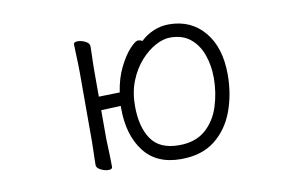

<svg xmlns="http://www.w3.org/2000/svg" viewBox="-59 -590 1118 712"><g transform="rotate(-10 500.0 -234.0)"><path d="M384 -217 310 -214V-106Q310 -100 311 -79Q312 -58 312.5 -35Q313 -12 313 0Q313 9 298 9Q285 9 269.5 1.5Q254 -6 254 -18Q254 -26 254.5 -44.5Q255 -63 255.5 -81Q256 -99 256 -106V-365Q256 -375 255.5 -396Q255 -417 254 -439Q253 -461 253 -472Q253 -481 268 -481Q282 -481 297 -473.5Q312 -466 312 -454Q312 -446 311.5 -429.5Q311 -413 310.5 -395Q310 -377 310 -365V-265L389 -267Q397 -320 417 -360Q437 -400 458 -422.5Q479 -445 489 -445Q494 -445 498.5 -443.5Q503 -442 505 -440Q524 -459 552 -471.5Q580 -484 612 -484Q695 -484 745 -424.5Q795 -365 795 -263Q795 -189 771.5 -125.5Q748 -62 698.5 -23Q649 16 570 16Q478 16 431 -46Q384 -108 384 -208ZM572 -36Q634 -36 671.5 -68.5Q709 -101 725.5 -152.5Q742 -204 742 -260Q742 -306 728 -346Q714 -386 684.5 -410.5Q655 -435 608 -435Q582 -435 552.5 -419Q523 -403 496.5 -373.5Q470 -344 453 -302Q436 -260 436 -207Q436 -129 467.5 -82.5Q499 -36 572 -36Z"/></g></svg>

Font: Moon Stars Kai HW Light
Style: Regular
Weight: 300
Designer: GuiWonder
Version: Version 1.101